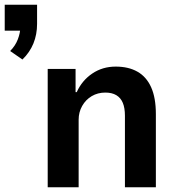

<svg xmlns="http://www.w3.org/2000/svg" viewBox="-66 -793 754 813"><path d="M29 -541 -23 -577Q-1 -599 9.5 -626.5Q20 -654 20 -678L43 -663H-46V-773H91V-692Q91 -647 75.5 -609Q60 -571 29 -541ZM136 0V-501H254V-403H259Q281 -452 324.5 -481.5Q368 -511 424 -511Q478 -511 516 -489.5Q554 -468 574 -423.5Q594 -379 594 -310V0H463V-303Q463 -336 454 -357.5Q445 -379 426.5 -390Q408 -401 380 -401Q348 -401 322.5 -386Q297 -371 282 -344.5Q267 -318 267 -286V0Z"/></svg>

Font: Nunito Sans 7pt SemiCondensed
Style: Bold
Weight: 700
Width: 4
Designer: Vernon Adams
Foundry: Vernon Adams
Version: Version 3.101;gftools[0.9.27]